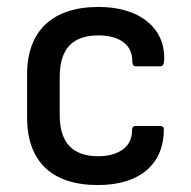

<svg xmlns="http://www.w3.org/2000/svg" viewBox="-20 -521 549 553"><path d="M262 12C385 12 452 -50 452 -149C452 -155 448 -158 441 -158H369C363 -158 360 -153 360 -142C360 -100 323 -71 263 -71C189 -71 152 -110 152 -190V-299C152 -381 189 -419 264 -419C324 -419 361 -392 361 -346C361 -336 364 -330 370 -330H442C449 -330 453 -336 453 -353C454 -441 382 -501 264 -501C131 -501 58 -432 58 -307V-183C58 -57 128 12 262 12Z"/></svg>

Font: Sofia Sans Cond SemiBold
Style: Regular
Weight: 600
Width: 3
Designer: Botio Nikoltchev, Ani Petrova
Foundry: lettersoup
Version: Version 4.100